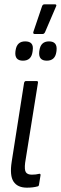

<svg xmlns="http://www.w3.org/2000/svg" viewBox="-20 -860 281 886"><path d="M104 6Q61 6 42.5 -22Q24 -50 34 -114L91 -477Q93 -486 100 -486H149Q157 -486 155 -477L96 -109Q92 -76 99.5 -65Q107 -54 127 -54Q146 -54 161 -58Q168 -59 167 -51L160 -8Q159 -1 154 0Q133 6 104 6ZM141 -703Q131 -703 134 -713L174 -831Q177 -840 185 -840H234Q238 -840 239.5 -837.5Q241 -835 239 -831L188 -712Q184 -703 176 -703ZM86 -580Q47 -580 51 -621L52 -628Q58 -669 96 -669Q137 -669 131 -628L130 -620Q124 -580 86 -580ZM196 -580Q157 -580 161 -621L162 -628Q168 -669 206 -669Q245 -669 241 -628L240 -620Q234 -580 196 -580Z"/></svg>

Font: Sofia Sans Extra Condensed
Style: Italic
Weight: 400
Italic angle: -9°
Designer: Botio Nikoltchev, Ani Petrova
Foundry: lettersoup
Version: Version 4.101; ttfautohint (v1.8.4.7-5d5b)